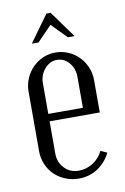

<svg xmlns="http://www.w3.org/2000/svg" viewBox="-79 -710 497 765"><g transform="rotate(-10 169.5 -327.0)"><path d="M40 -368Q40 -396 50.5 -420.5Q61 -445 79 -463.5Q97 -482 121 -492.5Q145 -503 172 -503Q199 -503 223.5 -492.5Q248 -482 266 -463.5Q284 -445 294.5 -420.5Q305 -396 305 -368V-237H102V-106Q102 -71 125 -47Q148 -23 182 -23Q214 -23 240.5 -40Q267 -57 281 -86L307 -74Q287 -35 253.5 -13.5Q220 8 178 8Q149 8 123.5 -2.5Q98 -13 79.5 -31Q61 -49 50.5 -74Q40 -99 40 -127ZM242 -267V-391Q242 -426 222 -449.5Q202 -473 173 -473Q144 -473 123 -448.5Q102 -424 102 -391V-267ZM164 -662H181L259 -554H232L172 -615L113 -554H86Z"/></g></svg>

Font: Moniqa Paragraph
Style: Regular
Weight: 400
Designer: Rajesh Rajput
Foundry: Rajesh Rajput
Version: Version 1.000